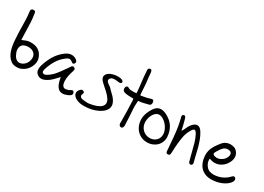

<svg xmlns="http://www.w3.org/2000/svg" viewBox="-13 -1628 3340 2429"><g transform="rotate(30 1657.0 -413.5)"><path d="M7.8 -723.6Q13.7 -731.4 20.5 -732.9Q27.3 -734.4 36.1 -734.4Q47.9 -734.4 54.2 -730.5Q60.5 -726.6 62.5 -721.7Q66.4 -715.8 67.4 -707Q68.4 -698.2 68.4 -690.4Q79.1 -633.8 81.1 -577.6Q83 -521.5 85 -462.9Q85.9 -429.7 86.9 -395.5Q87.9 -361.3 89.8 -327.1Q93.8 -329.1 96.7 -330.1Q99.6 -331.1 102.5 -332Q125 -342.8 147 -350.6Q168.9 -358.4 193.4 -360.4Q199.2 -360.4 205.1 -360.8Q210.9 -361.3 215.8 -361.3Q321.3 -361.3 369.1 -288.1Q403.3 -237.3 399.4 -183.6Q396.5 -147.5 380.4 -113.8Q364.3 -80.1 338.9 -55.2Q313.5 -30.3 280.3 -15.1Q247.1 0 209 0Q204.1 0 198.7 0Q193.4 0 188.5 -1Q150.4 -3.9 122.1 -25.9Q93.8 -47.9 74.2 -79.1Q58.6 -105.5 48.8 -132.8Q39.1 -160.2 33.2 -188.5Q27.3 -216.8 24.4 -245.1Q21.5 -273.4 19.5 -300.8Q19.5 -305.7 19 -311.5Q18.6 -317.4 18.6 -323.2Q14.6 -362.3 14.2 -400.9Q13.7 -439.5 12.7 -477.5Q11.7 -529.3 10.3 -581.1Q8.8 -632.8 1 -684.6Q-1 -694.3 -0.5 -705.1Q0 -715.8 7.8 -723.6ZM115.2 -156.2Q121.1 -140.6 129.4 -124.5Q137.7 -108.4 148.9 -95.2Q160.2 -82 175.3 -73.2Q190.4 -64.5 209 -64.5H211.9Q246.1 -66.4 275.9 -90.8Q305.7 -115.2 317.4 -151.4Q331.1 -194.3 321.8 -227.5Q312.5 -260.7 281.2 -279.3Q268.6 -287.1 250.5 -291.5Q232.4 -295.9 212.9 -295.9Q190.4 -295.9 170.9 -290.5Q151.4 -285.2 137.7 -275.4Q114.3 -258.8 107.9 -226.1Q101.6 -193.4 115.2 -156.2Z M467.8 -168.9Q492.2 -252.9 534.7 -324.2Q577.1 -395.5 646.5 -448.2Q668 -464.8 690.9 -474.1Q713.9 -483.4 738.3 -483.4Q753.9 -483.4 769 -479.5Q784.2 -475.6 800.8 -465.8Q816.4 -457 825.7 -442.9Q835 -428.7 824.2 -409.2Q816.4 -395.5 804.7 -395.5Q796.9 -395.5 789.1 -400.4Q781.2 -405.3 773.4 -412.1Q757.8 -424.8 741.2 -424.8Q726.6 -424.8 713.4 -417.5Q700.2 -410.2 689.5 -401.4Q627 -353.5 588.9 -289.1Q550.8 -224.6 528.3 -148.4Q525.4 -136.7 525.4 -123Q525.4 -109.4 536.1 -101.6Q543 -95.7 555.7 -95.7Q565.4 -95.7 574.7 -99.6Q584 -103.5 592.8 -108.4Q647.5 -141.6 686.5 -189.5Q725.6 -237.3 760.7 -289.1Q768.6 -299.8 776.9 -311.5Q785.2 -323.2 793 -335Q799.8 -346.7 807.1 -356Q814.5 -365.2 826.2 -365.2Q834 -365.2 840.8 -361.3Q859.4 -352.5 858.9 -337.9Q858.4 -323.2 852.5 -306.6Q838.9 -267.6 831.1 -228Q823.2 -188.5 825.2 -146.5Q831.1 -68.4 880.9 -68.4Q900.4 -68.4 931.6 -81.1Q941.4 -85.9 952.1 -92.8Q962.9 -99.6 972.7 -99.6Q985.4 -99.6 993.2 -82Q999 -69.3 997.1 -59.1Q995.1 -48.8 988.3 -41.5Q981.4 -34.2 971.7 -28.8Q961.9 -23.4 951.2 -18.6Q911.1 0 877.9 0Q829.1 0 799.8 -41.5Q770.5 -83 756.8 -170.9Q722.7 -133.8 691.4 -102.5Q660.2 -71.3 622.1 -49.8Q604.5 -40 586.9 -34.2Q569.3 -28.3 550.8 -28.3Q537.1 -28.3 522.9 -32.7Q508.8 -37.1 495.1 -47.9Q464.8 -71.3 461.9 -104.5Q459 -137.7 467.8 -168.9Z M1043 -145.5Q1050.8 -154.3 1061 -161.1Q1071.3 -168 1087.9 -163.1Q1101.6 -158.2 1106 -149.4Q1110.4 -140.6 1105.5 -130.9Q1093.8 -105.5 1098.1 -91.3Q1102.5 -77.1 1116.2 -70.3Q1129.9 -63.5 1149.4 -61.5Q1168.9 -59.6 1189.5 -57.6Q1215.8 -55.7 1241.2 -59.1Q1266.6 -62.5 1292 -69.3Q1394.5 -94.7 1416.5 -145.5Q1438.5 -196.3 1375 -265.6Q1347.7 -295.9 1315.4 -322.8Q1283.2 -349.6 1253.9 -378.9Q1217.8 -415 1218.3 -444.8Q1218.8 -474.6 1252.9 -502.9Q1273.4 -519.5 1310.1 -529.3Q1346.7 -539.1 1381.8 -539.1Q1423.8 -539.1 1446.3 -526.4Q1455.1 -520.5 1460.4 -514.2Q1465.8 -507.8 1462.9 -498Q1460 -487.3 1449.7 -482.9Q1439.5 -478.5 1425.8 -480.5Q1411.1 -482.4 1396 -484.4Q1380.9 -486.3 1366.2 -486.3Q1343.8 -486.3 1325.7 -480Q1307.6 -473.6 1297.9 -454.1Q1290 -438.5 1296.4 -426.3Q1302.7 -414.1 1315.4 -403.3Q1328.1 -392.6 1343.8 -382.8Q1359.4 -373 1369.1 -362.3Q1391.6 -336.9 1417 -314Q1442.4 -291 1461.9 -265.6Q1510.7 -201.2 1493.2 -144Q1475.6 -86.9 1396.5 -45.9Q1352.5 -23.4 1302.2 -11.7Q1252 0 1192.4 0Q1161.1 1 1127.4 -5.4Q1093.8 -11.7 1063.5 -31.2Q1029.3 -53.7 1023.4 -85Q1017.6 -116.2 1043 -145.5Z M1525.4 -461.9Q1527.3 -471.7 1534.2 -480Q1541 -488.3 1551.8 -488.3Q1557.6 -488.3 1562.5 -485.8Q1567.4 -483.4 1572.3 -480.5Q1573.2 -479.5 1573.7 -479.5Q1574.2 -479.5 1575.2 -478.5Q1591.8 -468.8 1626 -468.8Q1634.8 -468.8 1643.6 -469.2Q1652.3 -469.7 1660.2 -469.7Q1666 -470.7 1674.8 -470.7Q1683.6 -470.7 1688.5 -471.7Q1688.5 -473.6 1688 -476.6Q1687.5 -479.5 1688.5 -481.4Q1686.5 -513.7 1682.1 -556.6Q1677.7 -599.6 1670.9 -651.4Q1668.9 -671.9 1666 -696.8Q1663.1 -721.7 1661.1 -766.6Q1660.2 -769.5 1660.2 -775.4Q1658.2 -784.2 1658.2 -794.4Q1658.2 -804.7 1663.1 -813.5Q1666 -818.4 1674.8 -823.2Q1676.8 -824.2 1681.6 -825.7Q1686.5 -827.1 1689.5 -827.1Q1706.1 -827.1 1711.9 -805.7Q1713.9 -797.9 1714.8 -790Q1715.8 -782.2 1716.8 -774.4Q1719.7 -731.4 1722.7 -707Q1725.6 -682.6 1728.5 -663.1Q1730.5 -644.5 1733.4 -605.5Q1736.3 -566.4 1738.3 -524.4Q1739.3 -516.6 1739.3 -509.3Q1739.3 -502 1740.2 -494.1Q1740.2 -491.2 1740.7 -484.9Q1741.2 -478.5 1743.2 -475.6Q1745.1 -473.6 1749 -473.6H1754.9Q1762.7 -475.6 1774.4 -477.5Q1805.7 -482.4 1829.6 -487.8Q1853.5 -493.2 1886.7 -503.9Q1889.6 -504.9 1893.6 -505.9Q1897.5 -506.8 1901.4 -506.8Q1910.2 -506.8 1918 -499Q1924.8 -489.3 1925.8 -475.6Q1928.7 -460 1922.9 -446.3Q1918 -436.5 1911.6 -432.6Q1905.3 -428.7 1897.5 -426.8Q1858.4 -417 1827.1 -409.7Q1795.9 -402.3 1755.9 -398.4Q1755.9 -398.4 1753.9 -396.5Q1753.9 -393.6 1753.9 -388.2Q1753.9 -382.8 1752.9 -375Q1751 -349.6 1750.5 -327.6Q1750 -305.7 1751 -295.9Q1755.9 -238.3 1758.3 -182.1Q1760.7 -126 1763.7 -67.4V-60.5Q1764.6 -54.7 1765.1 -47.9Q1765.6 -41 1763.7 -33.2Q1760.7 -14.6 1749 -3.9Q1741.2 0 1737.3 0Q1734.4 0 1724.6 -2Q1716.8 -3.9 1714.4 -6.3Q1711.9 -8.8 1710.9 -9.8Q1701.2 -22.5 1700.2 -37.1Q1698.2 -50.8 1700.2 -63.5Q1700.2 -140.6 1697.8 -216.3Q1695.3 -292 1692.4 -369.1Q1692.4 -373 1691.9 -375Q1691.4 -377 1691.4 -377.9Q1689.5 -379.9 1689.5 -383.8V-390.6Q1688.5 -392.6 1688.5 -392.6V-393.6H1686.5H1682.6H1677.7H1667Q1644.5 -393.6 1613.8 -395.5Q1583 -397.5 1560.5 -403.3Q1545.9 -408.2 1537.6 -415Q1529.3 -421.9 1525.4 -438.5Q1524.4 -444.3 1523.9 -450.2Q1523.4 -456.1 1525.4 -461.9Z M1926.8 -323.2Q1955.1 -389.6 1987.3 -421.4Q2019.5 -453.1 2062.5 -453.1Q2114.3 -453.1 2180.7 -408.2Q2288.1 -336.9 2301.8 -198.2Q2305.7 -156.2 2293 -119.6Q2280.3 -83 2254.4 -56.6Q2228.5 -30.3 2191.9 -15.1Q2155.3 0 2111.3 0Q2052.7 0 2006.8 -28.3Q1960.9 -56.6 1935.1 -102.5Q1909.2 -148.4 1905.3 -206.1Q1901.4 -263.7 1926.8 -323.2ZM1965.8 -217.8Q1965.8 -184.6 1977.1 -156.7Q1988.3 -128.9 2008.3 -108.4Q2028.3 -87.9 2055.2 -76.2Q2082 -64.5 2114.3 -64.5Q2142.6 -64.5 2166 -73.7Q2189.5 -83 2206.1 -99.1Q2222.7 -115.2 2232.4 -137.2Q2242.2 -159.2 2242.2 -185.5Q2242.2 -220.7 2226.6 -255.9Q2210.9 -291 2186.5 -318.8Q2162.1 -346.7 2131.8 -364.3Q2101.6 -381.8 2072.3 -380.9Q2051.8 -380.9 2032.2 -367.2Q2012.7 -353.5 1998 -330.6Q1983.4 -307.6 1974.6 -278.3Q1965.8 -249 1965.8 -217.8Z M2341.8 -530.3Q2352.5 -535.2 2359.4 -532.2Q2366.2 -529.3 2370.6 -523.4Q2375 -517.6 2377.9 -509.3Q2380.9 -501 2382.8 -493.2Q2393.6 -459 2401.4 -422.4Q2409.2 -385.7 2418.9 -344.7Q2429.7 -358.4 2437 -373Q2444.3 -387.7 2451.2 -402.3Q2458 -417 2464.8 -431.2Q2471.7 -445.3 2481.4 -457Q2521.5 -507.8 2559.6 -507.8Q2599.6 -507.8 2631.8 -454.1Q2658.2 -411.1 2675.8 -363.8Q2693.4 -316.4 2706.5 -267.6Q2719.7 -218.8 2730.5 -168.9Q2741.2 -119.1 2754.9 -70.3Q2758.8 -57.6 2753.4 -46.9Q2748 -36.1 2734.4 -32.2Q2720.7 -29.3 2712.4 -37.1Q2704.1 -44.9 2700.2 -56.6Q2691.4 -87.9 2683.1 -119.1Q2674.8 -150.4 2667 -181.6Q2653.3 -237.3 2638.2 -292Q2623 -346.7 2597.7 -396.5Q2575.2 -439.5 2556.6 -439.5Q2538.1 -439.5 2514.6 -397.5Q2483.4 -343.8 2472.2 -283.2Q2460.9 -222.7 2456.1 -161.1Q2453.1 -135.7 2452.6 -111.3Q2452.1 -86.9 2450.2 -61.5Q2449.2 -52.7 2449.2 -42Q2449.2 -31.2 2446.8 -22Q2444.3 -12.7 2438 -6.3Q2431.6 0 2418.9 0Q2406.2 0 2399.4 -5.9Q2392.6 -11.7 2390.1 -20.5Q2387.7 -29.3 2387.7 -40Q2387.7 -50.8 2386.7 -60.5Q2379.9 -140.6 2373.5 -220.7Q2367.2 -300.8 2353.5 -380.9Q2349.6 -405.3 2343.8 -428.7Q2337.9 -452.1 2333 -476.6Q2331.1 -484.4 2328.6 -491.7Q2326.2 -499 2326.2 -506.3Q2326.2 -513.7 2329.1 -520Q2332 -526.4 2341.8 -530.3Z M2838.9 -290Q2844.7 -315.4 2854.5 -336.9Q2864.3 -358.4 2876 -377.9Q2887.7 -397.5 2902.3 -416Q2917 -434.6 2932.6 -455.1Q2952.1 -479.5 2978.5 -492.2Q3004.9 -504.9 3036.1 -507.8Q3074.2 -507.8 3102.1 -497.6Q3129.9 -487.3 3152.3 -454.1Q3172.9 -422.9 3171.9 -386.7Q3171.9 -365.2 3164.6 -343.3Q3157.2 -321.3 3145 -300.8Q3132.8 -280.3 3116.7 -263.2Q3100.6 -246.1 3083 -234.4Q3037.1 -203.1 2982.4 -203.1Q2960.9 -203.1 2942.4 -208Q2923.8 -212.9 2904.3 -219.7Q2902.3 -190.4 2910.6 -163.6Q2918.9 -136.7 2936.5 -116.2Q2958 -87.9 2985.8 -77.6Q3013.7 -67.4 3047.9 -67.4Q3174.8 -73.2 3255.9 -159.2Q3262.7 -166 3269.5 -171.9Q3276.4 -177.7 3285.2 -177.7Q3298.8 -177.7 3307.1 -167Q3315.4 -156.2 3315.4 -143.6Q3315.4 -136.7 3313.5 -130.4Q3311.5 -124 3307.6 -116.2Q3290 -85.9 3259.8 -64Q3229.5 -42 3194.3 -27.8Q3159.2 -13.7 3121.6 -6.8Q3084 0 3050.8 0Q2999 0 2960 -16.1Q2920.9 -32.2 2894 -61.5Q2867.2 -90.8 2852.1 -130.9Q2836.9 -170.9 2834 -218.8Q2832 -238.3 2833.5 -255.4Q2835 -272.5 2838.9 -290ZM2918.9 -293Q2925.8 -281.2 2939.5 -277.8Q2953.1 -274.4 2966.8 -272.5Q2968.8 -272.5 2970.2 -272Q2971.7 -271.5 2973.6 -271.5Q2993.2 -271.5 3012.7 -278.3Q3032.2 -285.2 3049.3 -296.9Q3066.4 -308.6 3079.1 -324.7Q3091.8 -340.8 3098.6 -359.4Q3110.4 -392.6 3098.6 -414.1Q3090.8 -425.8 3076.7 -430.7Q3062.5 -435.5 3048.8 -435.5Q3010.7 -435.5 2985.8 -412.1Q2960.9 -388.7 2938.5 -349.6Q2934.6 -341.8 2931.6 -337.9Q2922.9 -324.2 2918.5 -313.5Q2914.1 -302.7 2918.9 -293Z"/></g></svg>

Font: Scriphy
Style: Regular
Weight: 400
Designer: Ala M. Lockhart
Foundry: Ala M. Lockhart
Version: Version 1.0 2021